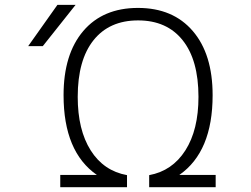

<svg xmlns="http://www.w3.org/2000/svg" viewBox="-20 -774 1040 795"><path d="M217.8 -753.9H293L157.2 -583H96.7ZM380.9 -49.8Q243.2 -145.5 243.2 -379.9Q243.2 -549.8 324.7 -645.5Q406.2 -741.2 551.3 -741.2Q696.3 -741.2 778.3 -645.5Q860.4 -549.8 860.4 -379.9Q860.4 -145.5 722.7 -49.8H873V1H597.7V-48.8Q693.4 -66.4 747.6 -151.4Q801.8 -236.3 801.8 -373Q801.8 -525.4 736.3 -607.4Q670.9 -689.5 551.8 -689.5Q432.6 -689.5 367.2 -607.4Q301.8 -525.4 301.8 -373Q301.8 -236.3 355.5 -151.4Q409.2 -66.4 505.9 -48.8V1H229.5V-49.8Z"/></svg>

Font: Gen Shin Gothic Monospace Light
Style: Regular
Weight: 300
Designer: [Source Han Sans]
Ryoko NISHIZUKA  (kana & ideographs); Paul D. Hunt (Latin, Greek & Cyrillic); Wenlong ZHANG  (bopomofo
Version: Version 1.002.20150607